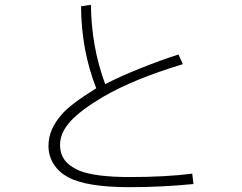

<svg xmlns="http://www.w3.org/2000/svg" viewBox="-20 -698 1002 796"><path d="M233 -220Q266 -262 379 -332Q317 -490 316 -672L357 -678Q358 -592 372 -512Q386 -432 416 -349Q473 -379 560 -414Q647 -449 720 -472L738 -432Q534 -370 410 -298Q316 -243 272.5 -195.5Q229 -148 229 -98Q229 -60 248.5 -34Q268 -8 310 10Q377 36 518 36Q666 36 777 22L782 65Q649 78 518 78Q337 78 261 36Q223 15 202 -18.5Q181 -52 181 -93Q181 -160 233 -220Z"/></svg>

Font: Gmarket Sans TTF Light
Style: Regular
Weight: 300
Designer: Creative Director : Sungho Lee; Art Director : Kiwoong Choi; Project Manager : Sori Yang, Jongwook Yoon; Font Designer :
Foundry: Sandoll Inc.
Version: Version 1.000;hotconv 1.0.109;makeotfexe 2.5.65596